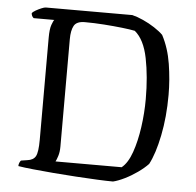

<svg xmlns="http://www.w3.org/2000/svg" viewBox="-51 -756 822 807"><g transform="rotate(5 360.0 -352.0)"><path d="M455 0Q429 0 387.5 -2Q346 -4 298 -7Q250 -10 202.5 -14Q155 -18 115.5 -22Q76 -26 53 -30Q53 -38 56 -44.5Q59 -51 62 -54L88 -58Q114 -61 123.5 -78.5Q133 -96 133 -148V-578Q133 -615 139.5 -633Q146 -651 150 -655H63Q54 -662 53 -675Q57 -681 68.5 -687.5Q80 -694 92 -699Q104 -704 110 -704H475Q496 -699 521.5 -687.5Q547 -676 570 -661Q593 -646 607 -632Q635 -579 645.5 -513Q656 -447 656 -383Q656 -290 640 -211Q624 -132 600 -87Q583 -69 557 -50.5Q531 -32 503.5 -18.5Q476 -5 455 0ZM207 -63H486Q512 -84 528.5 -131Q545 -178 553.5 -238Q562 -298 562 -357Q562 -452 546.5 -529Q531 -606 491 -639Q472 -643 437 -647Q402 -651 360 -654Q318 -657 279 -657Q244 -657 233 -637Q222 -617 222 -580V-127Q222 -104 216.5 -87Q211 -70 207 -63Z"/></g></svg>

Font: Texturina Light
Style: Regular
Weight: 300
Designer: Guillermo Torres Carreño
Foundry: Omnibus-Type
Version: Version 1.002; ttfautohint (v1.8.3)